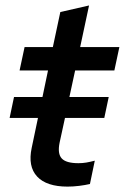

<svg xmlns="http://www.w3.org/2000/svg" viewBox="-20 -685 463 713"><path d="M231 8Q152.7 8 117.8 -29.5Q83 -67 97.7 -136L121 -247H15.7L32 -324.7H137.7L158.3 -423.3H52.7L71.3 -510.3H176.3L204 -640.3L310.7 -664.7L277.7 -510.3H423.3L404.7 -423.3H259L237.7 -324.7H383.7L367.3 -247H221.3L201.3 -155Q193 -114.3 209.2 -96.7Q225.3 -79 271.3 -79Q286.3 -79 300.2 -81.3Q314 -83.7 332 -88.3L314 -1.7Q297 2.3 274.2 5.2Q251.3 8 231 8Z"/></svg>

Font: Red Hat Display VF
Style: Italic
Weight: 300
Italic angle: -12°
Designer: Pentagram, MCKL
Foundry: Pentagram, MCKL
Version: Version 1.010